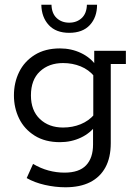

<svg xmlns="http://www.w3.org/2000/svg" viewBox="-20 -612 578 813"><path d="M257 181Q214 181 170 171Q126 161 93 142L120 82Q152 101 185.5 110Q219 119 253 119Q315 119 344.5 88Q374 57 374 0V-73L388 -84Q364 -49 323 -29.5Q282 -10 234 -10Q171 -10 127 -37.5Q83 -65 61 -110Q39 -155 39 -208Q39 -262 61 -307Q83 -352 127 -379.5Q171 -407 234 -407Q282 -407 323 -387.5Q364 -368 388 -333L379 -331V-397H513V-341H449V-6Q449 55 426.5 96.5Q404 138 361.5 159.5Q319 181 257 181ZM247 -72Q287 -72 321.5 -86Q356 -100 380 -128L375 -99V-315L380 -288Q356 -317 321.5 -331Q287 -345 247 -345Q187 -345 149 -309.5Q111 -274 111 -208Q111 -144 149 -108Q187 -72 247 -72ZM273 -473Q217 -473 186.5 -506Q156 -539 155 -592H198Q199 -555 220 -535.5Q241 -516 273 -516Q305 -516 326 -535.5Q347 -555 348 -592H391Q391 -539 360.5 -506Q330 -473 273 -473Z"/></svg>

Font: Rokkitt
Style: Regular
Weight: 400
Designer: Vernon Adams
Foundry: Vernon Adams
Version: Version 3.103